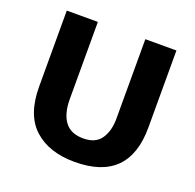

<svg xmlns="http://www.w3.org/2000/svg" viewBox="-115 -751 898 882"><g transform="rotate(20 334.0 -309.5)"><path d="M66 -630H218V-253Q218 -182 247 -143Q276 -104 337 -104Q397 -104 423.5 -142.5Q450 -181 450 -241V-630H602V-254Q602 11 337 11Q211 11 138.5 -55Q66 -121 66 -259Z"/></g></svg>

Font: Ek Mukta ExtraBold
Style: Regular
Weight: 800
Designer: Girish Dalvi and Yashodeep Gholap
Foundry: Ek Type
Version: Version 2.538;PS 1.002;hotconv 16.6.51;makeotf.lib2.5.65220;